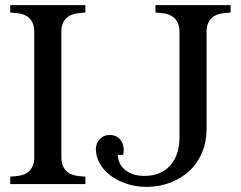

<svg xmlns="http://www.w3.org/2000/svg" viewBox="-20 -720 942 751"><path d="M220 -105Q220 -71 238 -52.5Q256 -34 291 -31L314 -29V0H20V-29L43 -31Q78 -34 96 -52.5Q114 -71 114 -105V-595Q114 -629 96 -647.5Q78 -666 43 -669L20 -671V-700H314V-671L291 -669Q256 -666 238 -647.5Q220 -629 220 -595ZM788 -595V-214Q788 -165 770.5 -123.5Q753 -82 722 -52.5Q691 -23 647 -6Q603 11 552 11Q512 11 476 -1Q440 -13 413 -33Q386 -53 370.5 -80Q355 -107 355 -137Q355 -160 370.5 -176Q386 -192 408 -192Q438 -192 453 -170.5Q468 -149 462 -114H441Q442 -77 470.5 -54.5Q499 -32 545 -32Q609 -32 645.5 -72.5Q682 -113 682 -183V-595Q682 -629 664 -647.5Q646 -666 611 -669L588 -671V-700H882V-671L859 -669Q824 -666 806 -647.5Q788 -629 788 -595Z"/></svg>

Font: Redaction
Style: Regular
Weight: 400
Designer: Jeremy Mickel / Forest Young
Foundry: MCKL
Version: Version 2.001; Redaction